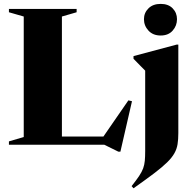

<svg xmlns="http://www.w3.org/2000/svg" viewBox="-20 -762 1018 1011"><path d="M614 36.5H603L529 0H27V-17.5L105 -40.5V-675L27 -697.5V-715H383.5V-697.5L306 -675V-43H524.5L656 -233.5L675 -229ZM826 -575Q785.5 -575 761.8 -600.8Q738 -626.5 738 -661Q738 -694.5 761.8 -718Q785.5 -741.5 826 -741.5Q866.5 -741.5 889.2 -718Q912 -694.5 912 -661Q912 -626.5 889.2 -600.8Q866.5 -575 826 -575ZM744.5 -390Q736.5 -398.5 721.2 -413.5Q706 -428.5 683 -452.5V-466.5L909.5 -527H919V-61Q919 -28 915 -2.8Q911 22.5 898.2 45.2Q885.5 68 859.8 93.2Q834 118.5 791 151Q748 183.5 683 229.5L673 218Q698 186.5 712.5 164.8Q727 143 733.8 124.5Q740.5 106 742.5 84.5Q744.5 63 744.5 32Z"/></svg>

Font: Newsreader 72pt
Style: Bold
Weight: 700
Designer: Hugues Gentile
Foundry: Production Type
Version: Version 1.003; ttfautohint (v1.8.3)